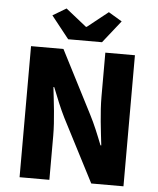

<svg xmlns="http://www.w3.org/2000/svg" viewBox="-58 -901 782 950"><g transform="rotate(5 333.5 -426.0)"><path d="M75 0H223V-219C223 -297 211 -387 203 -459H207C227 -408 248 -356 270 -312L431 0H591V-651H444V-432C444 -355 456 -262 464 -192H460C440 -243 419 -295 396 -339L236 -651H75ZM255 -701H423L511 -812L444 -852L341 -770H337L234 -852L167 -812Z"/></g></svg>

Font: Source Sans Pro
Style: Bold
Weight: 700
Designer: Paul D. Hunt
Foundry: Adobe Systems Incorporated
Version: Version 3.006;hotconv 1.0.111;makeotfexe 2.5.65597